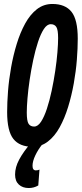

<svg xmlns="http://www.w3.org/2000/svg" viewBox="-20 -730 412 968"><path d="M144 10Q79 10 47.5 -29.5Q16 -69 16 -165Q16 -213 20.5 -271Q25 -329 36 -390.5Q47 -452 64.5 -509Q82 -566 107 -611.5Q132 -657 166 -683.5Q200 -710 244 -710Q309 -710 340.5 -670.5Q372 -631 372 -535Q372 -487 367.5 -429Q363 -371 352 -309.5Q341 -248 323.5 -191Q306 -134 281 -88.5Q256 -43 221.5 -16.5Q187 10 144 10ZM152 -92Q171 -92 187 -116.5Q203 -141 216.5 -182Q230 -223 240.5 -272.5Q251 -322 258.5 -372.5Q266 -423 269.5 -466.5Q273 -510 273 -538Q273 -580 264 -594Q255 -608 236 -608Q217 -608 201 -583.5Q185 -559 171.5 -518Q158 -477 147.5 -427.5Q137 -378 129.5 -327.5Q122 -277 118.5 -233.5Q115 -190 115 -163Q115 -120 124 -106Q133 -92 152 -92ZM135 -8 193 -2Q172 24 158 53.5Q144 83 144 106Q144 129 161 129Q171 129 179 125L173 205Q151 218 125 218Q94 218 75 200.5Q56 183 56 150Q56 113 77 74Q98 35 135 -8Z"/></svg>

Font: Georama Extra Condensed SemiBold
Style: Italic
Weight: 600
Width: 2
Italic angle: -9°
Designer: Jean-Baptiste Levee
Foundry: Production Type
Version: Version 1.000